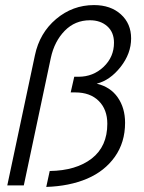

<svg xmlns="http://www.w3.org/2000/svg" viewBox="-20 -734 569 760"><path d="M176.8 -57.1Q281.2 -58.6 343 -106.4Q404.8 -154.3 404.8 -244.1Q404.8 -300.8 370.8 -334.5Q336.9 -368.2 277.8 -368.2H259.8L273.9 -430.2H291Q348.6 -430.2 389.9 -469.2Q431.2 -508.3 431.2 -564.9Q431.2 -606.4 404.5 -630.1Q377.9 -653.8 335.9 -653.8Q276.9 -653.8 236.1 -612.1Q195.3 -570.3 181.2 -504.9L74.2 0H8.8L118.2 -515.1Q136.7 -603.5 202.1 -658.7Q267.6 -713.9 352.1 -713.9Q418 -713.9 458.5 -677.2Q499 -640.6 499 -582Q499 -522 457.3 -469Q415.5 -416 362.8 -402.8Q417 -390.1 446 -348.4Q475.1 -306.6 475.1 -248Q475.1 -170.4 434.6 -113.3Q394 -56.2 324.5 -26.6Q254.9 2.9 163.1 5.9Z"/></svg>

Font: Rawline
Style: Italic
Weight: 400
Italic angle: -12°
Designer: Matt McInerney, Pablo Impallari, Rodrigo Fuenzalida
Foundry: Matt McInerney, Pablo Impallari, Rodrigo Fuenzalida
Version: Version 4.020;PS 004.020;hotconv 1.0.88;makeotf.lib2.5.64775